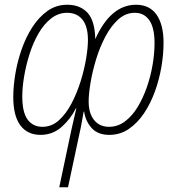

<svg xmlns="http://www.w3.org/2000/svg" viewBox="-20 -559 744 810"><path d="M554 -539Q611 -539 640.5 -497Q670 -455 670 -378Q670 -331 661 -277.5Q652 -224 633.5 -173Q615 -122 587.5 -81Q560 -40 523.5 -15Q487 10 441 10Q393 10 367 -18.5Q341 -47 335 -88H333Q329 -67 325 -43.5Q321 -20 316 1L267 231H230L282 -15Q287 -37 292.5 -60.5Q298 -84 302 -102H300Q278 -57 240 -23.5Q202 10 151 10Q96 10 66 -30Q36 -70 36 -150Q36 -194 44.5 -246Q53 -298 71 -350Q89 -402 116.5 -444.5Q144 -487 180.5 -513Q217 -539 264 -539Q317 -539 348.5 -506Q380 -473 382 -394Q447 -539 554 -539ZM263 -505Q226 -505 195.5 -481Q165 -457 142.5 -418Q120 -379 105 -332Q90 -285 82 -238Q74 -191 74 -152Q74 -85 96.5 -54.5Q119 -24 159 -24Q198 -24 228.5 -51.5Q259 -79 282 -123Q305 -167 320.5 -217Q336 -267 343.5 -313Q351 -359 351 -390Q351 -447 328 -476Q305 -505 263 -505ZM549 -505Q510 -505 479 -477Q448 -449 424.5 -404.5Q401 -360 385.5 -309Q370 -258 362 -210.5Q354 -163 354 -131Q354 -81 377 -52.5Q400 -24 440 -24Q477 -24 507.5 -47Q538 -70 561 -108Q584 -146 600 -192.5Q616 -239 624 -287Q632 -335 632 -377Q632 -442 610 -473.5Q588 -505 549 -505Z"/></svg>

Font: Noto Sans Condensed ExtraLight
Style: Italic
Weight: 200
Width: 3
Italic angle: -12°
Designer: Monotype Design Team
Foundry: Monotype Imaging Inc.
Version: Version 2.013; ttfautohint (v1.8.4.7-5d5b)